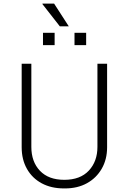

<svg xmlns="http://www.w3.org/2000/svg" viewBox="-20 -1042 719 1072"><path d="M337 10Q266 10 213 -18.5Q160 -47 130.5 -99Q101 -151 101 -220V-686H155V-222Q155 -139 203 -88.5Q251 -38 339 -38Q428 -38 476 -89.5Q524 -141 524 -222V-686H578V-220Q578 -152 548 -100Q518 -48 465.5 -19Q413 10 343 10ZM314 -895 217 -1019V-1022H282L364 -895ZM220 -790V-859H285V-790ZM396 -790V-859H461V-790Z"/></svg>

Font: Chivo Medium Thin
Style: Regular
Weight: 250
Version: Version 2.002